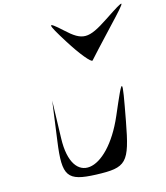

<svg xmlns="http://www.w3.org/2000/svg" viewBox="-154 -1232 1167 1349"><g transform="rotate(-15 429.0 -557.0)"><path d="M212 -582 173 -296C139 -49 168 -8 375 0C595 8 621 -18 675 -309C734 -627 733 -627 619 -362C459 9 193 43 204 -309ZM419 -1037C315 -1132 315 -1116 415 -957C481 -851 549 -769 559 -781C569 -793 651 -882 742 -979C900 -1147 898 -1150 727 -1037C573 -935 529 -935 419 -1037Z"/></g></svg>

Font: Venom Sans
Style: Obl
Weight: 400
Version: Version 1.001